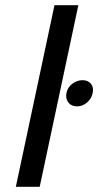

<svg xmlns="http://www.w3.org/2000/svg" viewBox="-20 -720 379 740"><path d="M298 -411Q277 -411 258.5 -397Q240 -383 236 -361Q232 -340 243.5 -325Q255 -310 277 -310Q298 -310 315.5 -325Q333 -340 337 -361Q342 -383 330.5 -397Q319 -411 298 -411ZM41 0H133L282 -700H190Z"/></svg>

Font: Advent Pro SemiBold
Style: Italic
Weight: 600
Italic angle: -12°
Version: Version 3.000